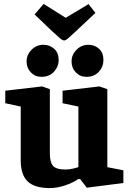

<svg xmlns="http://www.w3.org/2000/svg" viewBox="-20 -949 655 982"><path d="M236 13Q157 13 121.5 -21Q86 -55 86 -129V-404L7 -421V-485L195 -507L235 -493V-163Q235 -120 251 -101Q267 -82 315 -82Q334 -82 353 -86.5Q372 -91 381 -94V-404L300 -421V-485L488 -507L529 -493V-94L611 -78V-13L424 11L390 -33H380Q351 -13 310.5 0Q270 13 236 13ZM422 -556Q390 -556 368 -578.5Q346 -601 346 -635Q346 -669 371.5 -694.5Q397 -720 432 -720Q464 -720 486.5 -699.5Q509 -679 509 -642Q509 -608 485.5 -582Q462 -556 422 -556ZM192 -556Q160 -556 138 -578.5Q116 -601 116 -635Q116 -669 141.5 -694.5Q167 -720 202 -720Q234 -720 257 -699.5Q280 -679 280 -642Q280 -608 256 -582Q232 -556 192 -556ZM308 -742Q300 -742 286 -754Q272 -766 246 -790L157 -875L203 -929L316 -858L433 -928L468 -883L369 -790Q344 -767 330 -754.5Q316 -742 308 -742Z"/></svg>

Font: Faustina ExtraBold
Style: Regular
Weight: 800
Designer: Alfonso Garcia
Foundry: http://www.omnibus-type.com
Version: Version 1.200